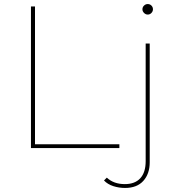

<svg xmlns="http://www.w3.org/2000/svg" viewBox="-20 -732 875 949"><path d="M133 0V-700H153V-19H570V0ZM598 197Q568 197 540 188Q512 179 494 160L508 146Q542 178 597 178Q647 178 673.5 149Q700 120 700 65V-517H720V70Q720 127 688.5 162Q657 197 598 197ZM710 -660Q700 -660 692 -668Q684 -676 684 -686Q684 -697 692 -704.5Q700 -712 710 -712Q721 -712 728.5 -704.5Q736 -697 736 -686Q736 -676 728.5 -668Q721 -660 710 -660Z"/></svg>

Font: Montserrat Thin
Style: Regular
Weight: 100
Designer: Julieta Ulanovsky
Foundry: Julieta Ulanovsky
Version: Version 9.000